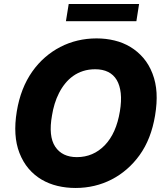

<svg xmlns="http://www.w3.org/2000/svg" viewBox="-20 -929 829 959"><path d="M63.9 -372.9Q83.1 -489.3 141.3 -571.7Q169.7 -611.9 205.1 -642.6Q240.4 -673.3 281.2 -694.4Q322.1 -715.6 367.7 -726.4Q413.4 -737.2 462.4 -737.2Q509.2 -737.2 552.2 -726.7Q595.2 -716.3 631.4 -694.4Q667.6 -672.6 696 -639.6Q724.4 -606.5 741.8 -561.1Q758.9 -516.7 761.9 -465.6Q764.9 -414.4 754.6 -352.3Q735.1 -234.4 677.2 -154.1Q648.8 -114.7 613.6 -84.2Q578.5 -53.6 537.8 -32.7Q497.2 -11.7 451.7 -0.9Q406.2 9.9 357.6 9.9Q310.4 9.9 267.2 -0.4Q224.1 -10.7 187.7 -32.1Q151.3 -53.6 123 -86.6Q94.8 -119.7 77.1 -165.1Q43.7 -250.7 63.9 -372.9ZM255.7 -196.4Q290.5 -144.2 364 -144.2Q446 -144.2 503.6 -203.8Q560.7 -263.1 578.8 -372.9Q587.4 -424.4 583.1 -463.6Q578.8 -502.8 563 -529.5Q547.2 -556.1 520.1 -569.6Q492.9 -583.1 455.6 -583.1Q422.6 -583.1 395.1 -574.2Q367.5 -565.3 345.2 -549.4Q322.8 -533.4 305.2 -511.5Q287.6 -489.7 274.7 -464.1Q261.7 -438.6 253 -410.2Q244.3 -381.7 239.7 -352.3Q221.2 -248.6 255.7 -196.4ZM323.2 -909.1H674.7L661.2 -823.2H309.3Z"/></svg>

Font: Inter P Extra Bold
Style: Italic
Weight: 800
Italic angle: 9.39999°
Designer: Rasmus Andersson
Foundry: rsms
Version: Version 3.018;git-588b23468